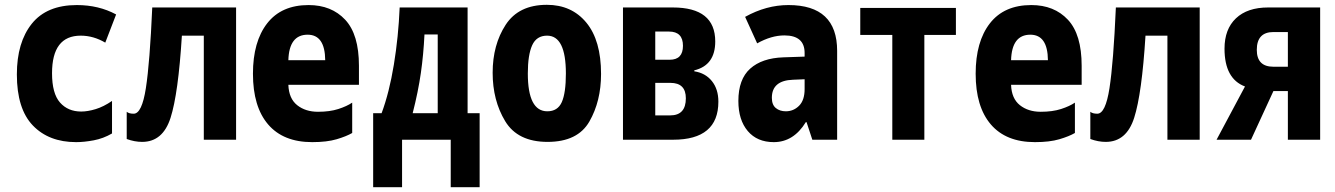

<svg xmlns="http://www.w3.org/2000/svg" viewBox="-20 -580 5540 797"><path d="M296 10Q329 10 369 2.5Q409 -5 445 -26V-161Q410 -137 377 -127Q344 -117 317 -117Q262 -117 229 -154.5Q196 -192 196 -276Q196 -432 315 -432Q368 -432 417 -403L462 -520Q390 -559 299 -559Q174 -559 112 -481.5Q50 -404 50 -271Q50 -128 116.5 -59Q183 10 296 10Z M570 9Q656 9 688 -91Q720 -191 735 -432H826V0H960V-549H612Q602 -320 585.5 -214Q569 -108 535 -108Q515 -108 506 -116V-3Q539 9 570 9Z M1276 10Q1337 10 1377.5 -2Q1418 -14 1442 -28V-154Q1420 -139 1384.5 -127.5Q1349 -116 1300 -116Q1248 -116 1213.5 -143.5Q1179 -171 1177 -228H1470V-307Q1470 -437 1413 -498Q1356 -559 1261 -559Q1148 -559 1089 -483Q1030 -407 1030 -274Q1030 -137 1093 -63.5Q1156 10 1276 10ZM1177 -330Q1180 -436 1257 -436Q1329 -436 1330 -330Z M1529 197H1649V0H1851V197H1971V-110H1921V-549H1639Q1634 -428 1615 -312Q1596 -196 1564 -110H1529ZM1693 -110Q1716 -200 1727 -277Q1738 -354 1742 -437H1797V-110Z M2253 9Q2378 9 2426.5 -75.5Q2475 -160 2475 -273Q2475 -412 2414 -486Q2353 -560 2250 -560Q2133 -560 2079 -477Q2025 -394 2025 -278Q2025 -163 2077 -77Q2129 9 2253 9ZM2252 -118Q2171 -118 2171 -275Q2171 -352 2189 -392Q2207 -432 2251 -432Q2329 -432 2329 -275Q2329 -194 2312 -156Q2295 -118 2252 -118Z M2566 0H2774Q2962 0 2962 -158Q2962 -210 2935 -243.5Q2908 -277 2862 -284V-288Q2949 -309 2949 -408Q2949 -549 2773 -549H2566ZM2700 -332V-449H2757Q2815 -449 2815 -390Q2815 -332 2760 -332ZM2700 -101V-236H2763Q2827 -236 2827 -172Q2827 -101 2762 -101Z M3192 10Q3274 10 3325 -73H3328L3352 0H3455V-369Q3455 -559 3253 -559Q3161 -559 3073 -510L3123 -400Q3182 -433 3236 -433Q3320 -433 3320 -360V-345L3232 -342Q3143 -339 3094 -295Q3045 -251 3045 -161Q3045 -82 3084 -36Q3123 10 3192 10ZM3242 -118Q3217 -118 3200.5 -131.5Q3184 -145 3184 -174Q3184 -246 3272 -249L3320 -251V-210Q3320 -164 3297 -141Q3274 -118 3242 -118Z M3684 0V-435H3551V-547H3948V-435H3817V0Z M4276 10Q4337 10 4377.5 -2Q4418 -14 4442 -28V-154Q4420 -139 4384.5 -127.5Q4349 -116 4300 -116Q4248 -116 4213.5 -143.5Q4179 -171 4177 -228H4470V-307Q4470 -437 4413 -498Q4356 -559 4261 -559Q4148 -559 4089 -483Q4030 -407 4030 -274Q4030 -137 4093 -63.5Q4156 10 4276 10ZM4177 -330Q4180 -436 4257 -436Q4329 -436 4330 -330Z M4570 9Q4656 9 4688 -91Q4720 -191 4735 -432H4826V0H4960V-549H4612Q4602 -320 4585.5 -214Q4569 -108 4535 -108Q4515 -108 4506 -116V-3Q4539 9 4570 9Z M5030 0H5173L5266 -202H5326V0H5460V-549H5244Q5158 -549 5110.5 -504Q5063 -459 5063 -378Q5063 -253 5148 -221ZM5266 -303Q5197 -303 5197 -373Q5197 -447 5266 -447H5326V-303Z"/></svg>

Font: Noto Sans Mono Condensed Extra
Style: Regular
Weight: 800
Width: 3
Designer: Monotype Design Team
Foundry: Monotype Imaging Inc.
Version: Version 1.900